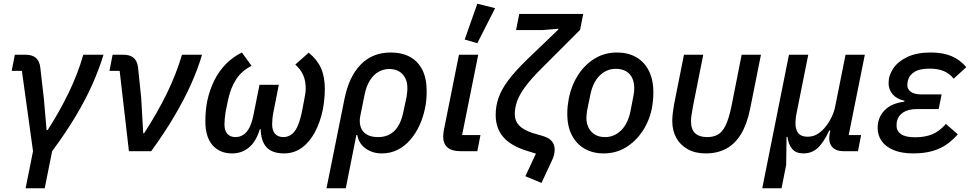

<svg xmlns="http://www.w3.org/2000/svg" viewBox="-20 -815 5236 1035"><path d="M118 200 158 0 98 -433H43L60 -520H118Q154 -520 173.5 -503Q193 -486 197 -453L217 -278L231 -114H237Q298 -208 348.5 -311.5Q399 -415 429 -520H538Q515 -444 478 -360.5Q441 -277 387 -187Q333 -97 261 0L221 200Z M795 0H675L625 -433H570L587 -520H645Q681 -520 700.5 -503Q720 -486 724 -453L741 -289L752 -97H757Q829 -208 879.5 -311.5Q930 -415 961 -520H1069Q1047 -444 1010 -361.5Q973 -279 920 -189Q867 -99 795 0Z M1483 -358 1454 -211Q1450 -192 1448.5 -174Q1447 -156 1447 -145Q1447 -111 1463 -93.5Q1479 -76 1508 -76Q1529 -76 1548 -88Q1567 -100 1581.5 -129Q1596 -158 1607 -210L1621 -283Q1624 -297 1626 -311.5Q1628 -326 1628 -338Q1628 -379 1614.5 -410Q1601 -441 1572 -467L1644 -531Q1689 -495 1710 -448.5Q1731 -402 1731 -337Q1731 -307 1728 -278.5Q1725 -250 1720 -223Q1706 -156 1677.5 -102.5Q1649 -49 1607 -18.5Q1565 12 1511 12Q1449 12 1418 -20Q1387 -52 1385 -119H1381Q1360 -51 1321.5 -19.5Q1283 12 1231 12Q1165 12 1126 -32Q1087 -76 1087 -161Q1087 -190 1089.5 -217Q1092 -244 1097 -270Q1110 -330 1134.5 -380Q1159 -430 1197 -469Q1235 -508 1284 -532L1336 -460Q1284 -434 1254 -389Q1224 -344 1209 -275L1196 -211Q1193 -193 1191.5 -174.5Q1190 -156 1190 -145Q1190 -111 1205.5 -93.5Q1221 -76 1249 -76Q1273 -76 1292 -88.5Q1311 -101 1324.5 -127Q1338 -153 1346 -194L1379 -358Z M1740 200 1837 -282Q1861 -402 1924.5 -467Q1988 -532 2086 -532Q2147 -532 2190.5 -508Q2234 -484 2257 -438Q2280 -392 2280 -323Q2280 -300 2278 -276.5Q2276 -253 2271 -231Q2261 -182 2241 -138.5Q2221 -95 2191.5 -61Q2162 -27 2123.5 -7.5Q2085 12 2038 12Q1988 12 1951 -14.5Q1914 -41 1906 -87H1901L1844 200ZM2018 -76Q2074 -76 2108 -111.5Q2142 -147 2155 -215L2172 -295Q2173 -304 2174.5 -315Q2176 -326 2176 -341Q2176 -371 2164.5 -394Q2153 -417 2131.5 -430Q2110 -443 2078 -443Q2047 -443 2020 -427.5Q1993 -412 1973.5 -380.5Q1954 -349 1945 -303L1922 -189Q1916 -159 1923.5 -133Q1931 -107 1954.5 -91.5Q1978 -76 2018 -76Z M2570 -87 2553 0H2462Q2415 0 2392 -20.5Q2369 -41 2369 -78Q2369 -85 2370 -93.5Q2371 -102 2372 -110L2454 -520H2558L2471 -87ZM2649 -771 2553 -582 2485 -602 2553 -795Z M2762 -653 2779 -740H3124L3107 -654L2897 -444Q2841 -388 2810 -345.5Q2779 -303 2767 -268Q2755 -233 2755 -199Q2755 -164 2777.5 -139.5Q2800 -115 2851 -98L2906 -82Q2939 -72 2954.5 -54Q2970 -36 2970 -8Q2970 6 2966.5 20Q2963 34 2955 51L2899 171L2812 135L2869 13L2817 -3Q2732 -30 2692 -77.5Q2652 -125 2652 -196Q2652 -242 2667 -286.5Q2682 -331 2719.5 -381.5Q2757 -432 2822 -495L2989 -655L2990 -660L2906 -653Z M3234 12Q3176 12 3132 -13Q3088 -38 3063 -85.5Q3038 -133 3038 -203Q3038 -225 3040.5 -246.5Q3043 -268 3047 -289Q3062 -359 3098 -413.5Q3134 -468 3187 -500Q3240 -532 3306 -532Q3365 -532 3409 -507Q3453 -482 3477.5 -434Q3502 -386 3502 -317Q3502 -295 3500 -273.5Q3498 -252 3494 -231Q3480 -162 3443 -107Q3406 -52 3353 -20Q3300 12 3234 12ZM3242 -76Q3291 -76 3328 -112Q3365 -148 3379 -217L3395 -300Q3397 -309 3398 -319Q3399 -329 3399 -339Q3399 -371 3388 -394.5Q3377 -418 3354.5 -431Q3332 -444 3299 -444Q3250 -444 3213 -408Q3176 -372 3162 -303L3145 -220Q3144 -212 3142.5 -201.5Q3141 -191 3141 -181Q3141 -149 3153 -126Q3165 -103 3187 -89.5Q3209 -76 3242 -76Z M3771 -520 3716 -244Q3712 -219 3708.5 -200Q3705 -181 3705 -161Q3705 -117 3727.5 -96.5Q3750 -76 3792 -76Q3825 -76 3849 -89Q3873 -102 3890.5 -137Q3908 -172 3922 -237L3978 -520H4082L4024 -230Q4007 -146 3975 -93Q3943 -40 3895.5 -14Q3848 12 3784 12Q3728 12 3687.5 -10.5Q3647 -33 3625.5 -72Q3604 -111 3604 -162Q3604 -182 3606.5 -204Q3609 -226 3614 -254L3667 -520Z M4193 200H4089L4233 -520H4337L4274 -205Q4271 -191 4269.5 -176Q4268 -161 4268 -151Q4268 -116 4283.5 -97Q4299 -78 4333 -78Q4360 -78 4381.5 -89.5Q4403 -101 4422 -122Q4445 -148 4460.5 -179Q4476 -210 4482 -240L4538 -520H4642L4555 -87H4622L4605 0H4526Q4490 0 4470 -18.5Q4450 -37 4450 -69Q4450 -75 4451 -83Q4452 -91 4453 -98L4456 -111H4450Q4419 -45 4387 -16.5Q4355 12 4311 12Q4271 12 4250.5 -12Q4230 -36 4225 -77H4220L4218 74Z M5079 -147 5143 -91Q5094 -35 5037 -11.5Q4980 12 4904 12Q4840 12 4797 -6Q4754 -24 4732.5 -55Q4711 -86 4711 -125Q4711 -181 4747.5 -219.5Q4784 -258 4855 -267L4856 -272Q4814 -281 4792 -306.5Q4770 -332 4770 -367Q4770 -409 4795.5 -446.5Q4821 -484 4871.5 -508Q4922 -532 4997 -532Q5063 -532 5109 -512.5Q5155 -493 5189 -453L5121 -391Q5098 -419 5067 -432Q5036 -445 4991 -445Q4936 -445 4908 -426.5Q4880 -408 4874 -380Q4873 -374 4872 -368.5Q4871 -363 4871 -356Q4871 -334 4890 -320Q4909 -306 4949 -306H5056L5040 -227H4922Q4877 -227 4849.5 -209.5Q4822 -192 4815 -161Q4814 -156 4813.5 -150.5Q4813 -145 4813 -136Q4813 -109 4837 -92Q4861 -75 4913 -75Q4965 -75 5004 -90.5Q5043 -106 5079 -147Z"/></svg>

Font: IBM Plex Sans Medium
Style: Italic
Weight: 500
Italic angle: -11.31°
Designer: Mike Abbink, Paul van der Laan, Pieter van Rosmalen
Foundry: Bold Monday
Version: Version 3.201